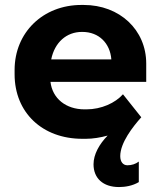

<svg xmlns="http://www.w3.org/2000/svg" viewBox="-20 -550 652 776"><path d="M477 -169C446 -134 390 -108 329 -108H322C246 -108 192 -152 184 -219H571V-293C571 -429 464 -530 318 -530H309C154 -530 39 -419 39 -267V-250C39 -95 151 11 313 11H327C355 11 386 6 415 -2C381 33 358 74 358 114C358 170 396 206 461 206C486 206 516 201 541 186V103C528 113 512 118 495 118C478 118 466 105 466 81C466 27 517 -38 551 -76ZM187 -310C201 -379 249 -421 311 -421H313C380 -421 425 -375 430 -310Z"/></svg>

Font: Fixel Display Bold
Style: Bold
Weight: 700
Designer: AlfaBravo + MacPaw
Foundry: Kyrylo Tkachov, Marchela Mozhyna, Serhii Makarenko, Maria Weinstein, Zakhar Kryvoshyya
Version: Version 1.211